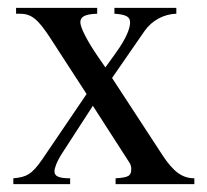

<svg xmlns="http://www.w3.org/2000/svg" viewBox="-20 -470 529 490"><path d="M476 0V-15C445 -15 422 -32 394 -75L266 -271L349 -391C368 -418 398 -434 430 -435V-450H272V-435C302 -433 312 -427 312 -413C312 -397 302 -372 277 -337L249 -298L231 -324C202 -366 185 -400 185 -413C185 -428 198 -434 228 -435V-450H21V-435H30C60 -435 76 -422 107 -375L201 -230L89 -65C61 -24 47 -18 14 -15V0H159V-15C130 -15 119 -20 119 -33C119 -40 124 -56 138 -78L217 -200L309 -57C313 -51 315 -46 315 -39C315 -21 308 -17 275 -15V0Z"/></svg>

Font: STIX Math
Style: Regular
Weight: 400
Designer: MicroPress Inc., with final additions and corrections provided by Coen Hoffman, Elsevier (retired)
Version: Version 1.1.0